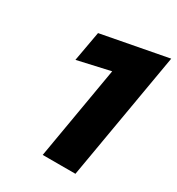

<svg xmlns="http://www.w3.org/2000/svg" viewBox="-172 -823 856 930"><g transform="rotate(30 256.5 -357.5)"><path d="M114 -478 144 -645 513 -715 390 0H207L296 -519Z"/></g></svg>

Font: Jost* Heavy
Style: Italic
Weight: 800
Italic angle: -10°
Version: Version 3.7